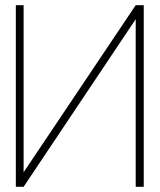

<svg xmlns="http://www.w3.org/2000/svg" viewBox="-20 -720 617 740"><path d="M41 -700V0H71L503 -646V0H534V-700H503L71 -56V-700Z"/></svg>

Font: Advent Pro ExtraLight
Style: Regular
Weight: 250
Version: Version 3.000